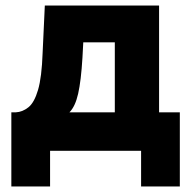

<svg xmlns="http://www.w3.org/2000/svg" viewBox="-20 -545 696 694"><path d="M21 129V-139H37Q61 -140 82.5 -157Q104 -174 117.5 -220Q131 -266 134 -353L142 -525H555V-139H630V129H490V0H161V129ZM231 -139H395V-392H281L278 -336Q273 -253 262.5 -206.5Q252 -160 231 -139Z"/></svg>

Font: Raleway ExtraBold
Style: Regular
Weight: 800
Designer: Matt McInerney, Pablo Impallari, Rodrigo Fuenzalida
Foundry: Matt McInerney, Pablo Impallari, Rodrigo Fuenzalida
Version: Version 4.026